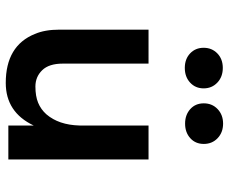

<svg xmlns="http://www.w3.org/2000/svg" viewBox="-84 -702 795 667"><g transform="rotate(90 313.5 -368.5)"><path d="M83 -177V-487H201V-189Q201 -141 224 -117.5Q247 -94 280.5 -94Q314 -94 337 -103.5Q360 -113 377 -132Q414 -175 416 -247V-487H534V0H416V-88Q370 9 268 9Q139 9 98 -92Q83 -127 83 -177ZM165.5 -631.5Q146 -650 146 -678.5Q146 -707 165.5 -726Q185 -745 216 -745Q247 -745 267 -726Q287 -707 287 -678.5Q287 -650 267 -631.5Q247 -613 216 -613Q185 -613 165.5 -631.5ZM359 -632Q339 -650 339 -679Q339 -708 359 -727Q379 -746 409.5 -746Q440 -746 460 -727Q480 -708 480 -679Q480 -650 460 -632Q440 -614 409.5 -614Q379 -614 359 -632Z"/></g></svg>

Font: Karmilla
Style: Bold
Weight: 700
Designer: Jonathan Pinhorn
Version: Version 1.000